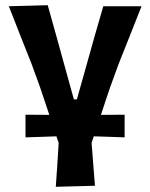

<svg xmlns="http://www.w3.org/2000/svg" viewBox="-20 -522 578 738"><path d="M78 6V-81Q102 -81 124.8 -80.8Q147.5 -80.5 169.5 -80.5Q160.5 -107.5 151.5 -134.5Q142.5 -161.5 133.5 -188L101.5 -276Q79.5 -331 57.5 -387Q35.5 -443 14 -498L163.5 -502Q181 -440.5 197.5 -380.2Q214 -320 231 -259L264 -140H275.5L309 -259Q326.5 -321.5 343.2 -381Q360 -440.5 377 -498H524Q502 -442.5 479.8 -386.2Q457.5 -330 435.5 -275L403 -185.5Q394 -159 385.2 -132.8Q376.5 -106.5 368 -80.5Q389.5 -80.5 412.2 -80.8Q435 -81 459 -81V6Q427.5 5 397.8 3.8Q368 2.5 340.5 2L332 27Q335.5 71 338.5 110.5Q341.5 150 345 192L194.5 196Q197.5 154 200.2 112.8Q203 71.5 205.5 27.5Q201.5 15.5 197 2Q169.5 3 139.5 4Q109.5 5 78 6Z"/></svg>

Font: Commissioner Loud SemiBold
Style: Regular
Weight: 600
Designer: Kostas Bartsokas
Foundry: Kostas Bartsokas
Version: Version 1.000; ttfautohint (v1.8.3)